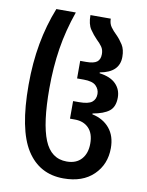

<svg xmlns="http://www.w3.org/2000/svg" viewBox="-86 -822 682 893"><g transform="rotate(10 255.0 -375.0)"><path d="M276 10Q162 10 101.5 -85Q41 -180 41 -391Q41 -495 57.5 -586Q74 -677 107 -760H199Q167 -669 153 -580Q139 -491 139 -391Q139 -227 171 -148.5Q203 -70 277 -70Q322 -70 346.5 -97.5Q371 -125 371 -171Q371 -219 346.5 -244Q322 -269 281 -269H258V-352H286Q330 -352 347 -365.5Q364 -379 364 -404Q364 -426 347.5 -442.5Q331 -459 289 -459H258V-542H286Q322 -542 337 -553.5Q352 -565 352 -590Q352 -611 342 -625Q332 -639 317 -653Q300 -670 284 -693.5Q268 -717 268 -760H364Q364 -737 375.5 -721Q387 -705 403 -690Q420 -673 434 -651Q448 -629 448 -594Q448 -521 357 -505V-501Q409 -494 434.5 -468Q460 -442 460 -404Q460 -360 434.5 -340Q409 -320 357 -311V-307Q409 -296 439 -260Q469 -224 469 -167Q469 -90 417.5 -40Q366 10 276 10Z"/></g></svg>

Font: Noto Sans Georgian ExtraCondensed Medium
Style: Regular
Weight: 500
Width: 2
Designer: Monotype Design Team, Akaki Razmadze
Foundry: Google LLC
Version: Version 2.005; ttfautohint (v1.8.4.7-5d5b)